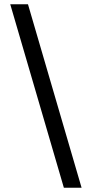

<svg xmlns="http://www.w3.org/2000/svg" viewBox="-20 -784 431 899"><path d="M362 95H279L28 -764H111Z"/></svg>

Font: DM Sans 20pt
Style: Regular
Weight: 400
Version: Version 4.004;gftools[0.9.30]